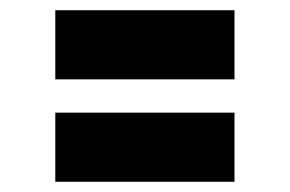

<svg xmlns="http://www.w3.org/2000/svg" viewBox="-20 -463 566 375"><path d="M88 -308V-443H438V-308ZM88 -108V-243H438V-108Z"/></svg>

Font: Mohave Bold
Style: Regular
Weight: 700
Designer: Gumpita Rahayu
Foundry: Tokotype
Version: Version 2.002;PS 002.002;hotconv 1.0.88;makeotf.lib2.5.64775